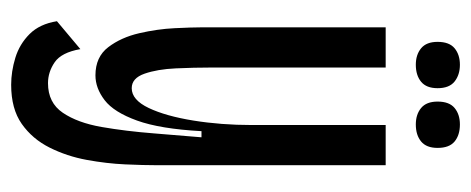

<svg xmlns="http://www.w3.org/2000/svg" viewBox="-270 -431 844 344"><g transform="rotate(90 152.0 -259.0)"><path d="M132 143Q108 143 83.5 135.5Q59 128 41 110Q23 92 18 61L68 19Q74 53 91.5 65Q109 77 129 77Q164 77 182 50.5Q200 24 207.5 -19Q215 -62 219 -113L226 -198H215Q211 -124 196 -82.5Q181 -41 159.5 -24.5Q138 -8 115 -8Q82 -8 64.5 -31Q47 -54 39.5 -86.5Q32 -119 30.5 -150Q29 -181 29 -197V-528H101V-215Q101 -185 102.5 -152Q104 -119 112 -96Q120 -73 138 -73Q159 -73 173.5 -103.5Q188 -134 196 -183.5Q204 -233 204 -288V-528H276V-118Q276 -94 274.5 -61Q273 -28 266.5 7.5Q260 43 244.5 74Q229 105 202 124Q175 143 132 143ZM203 -582Q185 -582 173.5 -591.5Q162 -601 162 -621Q162 -642 173.5 -651.5Q185 -661 203 -661Q222 -661 233.5 -651.5Q245 -642 245 -621Q245 -601 233.5 -591.5Q222 -582 203 -582ZM96 -582Q78 -582 66.5 -591.5Q55 -601 55 -621Q55 -642 66.5 -651.5Q78 -661 96 -661Q114 -661 126 -651.5Q138 -642 138 -621Q138 -601 126.5 -591.5Q115 -582 96 -582Z"/></g></svg>

Font: Bricolage Grotesque 48pt Condensed Light
Style: Regular
Weight: 300
Width: 3
Designer: Mathieu Triay
Foundry: Atelier Triay
Version: Version 1.000; ttfautohint (v1.8.4.7-5d5b);gftools[0.9.32]